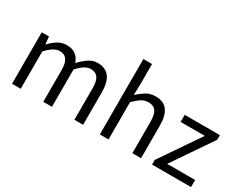

<svg xmlns="http://www.w3.org/2000/svg" viewBox="-85 -1141 1968 1570"><g transform="rotate(30 899.0 -356.0)"><path d="M82 0V-486H150L157 -416H160Q192 -451 230 -474.5Q268 -498 311 -498Q367 -498 398.5 -473.5Q430 -449 445 -405Q483 -446 522 -472Q561 -498 605 -498Q680 -498 716.5 -449.5Q753 -401 753 -308V0H671V-297Q671 -365 649 -396Q627 -427 581 -427Q553 -427 523 -408.5Q493 -390 459 -352V0H377V-297Q377 -365 355 -396Q333 -427 286 -427Q232 -427 164 -352V0Z M911 0V-712H993V-518L990 -418Q1025 -451 1063.5 -474.5Q1102 -498 1152 -498Q1229 -498 1264.5 -449.5Q1300 -401 1300 -308V0H1218V-297Q1218 -365 1196 -396Q1174 -427 1126 -427Q1089 -427 1059.5 -408Q1030 -389 993 -352V0Z M1404 0V-44L1660 -419H1432V-486H1764V-442L1508 -67H1772V0Z"/></g></svg>

Font: Mada
Style: Regular
Weight: 400
Designer: Khaled Hosny
Version: Version 1.5